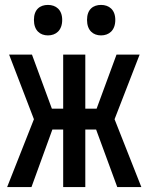

<svg xmlns="http://www.w3.org/2000/svg" viewBox="-20 -761 603 781"><path d="M391 -617C423 -617 449 -637 449 -680C449 -722 423 -741 391 -741C359 -741 334 -723 334 -680C334 -637 359 -617 391 -617ZM175 -617C207 -617 233 -637 233 -680C233 -722 207 -741 175 -741C143 -741 118 -723 118 -680C118 -637 143 -617 175 -617ZM9 0H108L193 -234H237V0H327V-234H371L457 0H555L446 -276L548 -539H454L373 -319H327V-539H237V-319H191L110 -539H17L118 -276Z"/></svg>

Font: Noto Sans Mono SemiCondensed Medium
Style: Regular
Weight: 500
Width: 4
Designer: Monotype Design Team
Foundry: Monotype Imaging Inc.
Version: Version 2.014